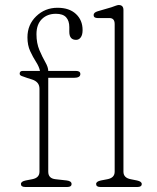

<svg xmlns="http://www.w3.org/2000/svg" viewBox="-20 -746 625 766"><path d="M172.5 -61Q172.5 -34 201.5 -31L246.5 -26Q265.5 -23.5 265.5 -12Q265.5 0 248.5 0H80.5Q63.5 0 63.5 -12Q63.5 -22 82.5 -26L108.5 -31Q137.5 -36.5 137.5 -61V-392Q137.5 -419.5 107.5 -429L88.5 -435Q74.5 -439.5 66.5 -442.8Q58.5 -446 58.5 -452Q58.5 -463 70.5 -463H139.5Q136 -480 123.8 -499Q111.5 -518 100.5 -541.8Q89.5 -565.5 89.5 -597Q89.5 -647.5 124.5 -681.2Q159.5 -715 209.5 -715Q256.5 -715 283 -690.2Q309.5 -665.5 309.5 -626Q309.5 -607 302.2 -597Q295 -587 283.5 -587Q256.5 -587 256.5 -619V-638Q256.5 -663 243.8 -677Q231 -691 203 -691Q168.5 -691 147 -669.8Q125.5 -648.5 125.5 -609.5Q125.5 -574 137.2 -546.2Q149 -518.5 160.8 -498Q172.5 -477.5 172.5 -463H283.5Q300.5 -463 300.5 -450.5Q300.5 -435.5 274.5 -435.5H172.5ZM472.5 -706V-61Q472.5 -36.5 501.5 -31L526.5 -26Q545.5 -22 545.5 -12Q545.5 0 528.5 0H380.5Q363.5 0 363.5 -12Q363.5 -22 382.5 -26L408.5 -31Q437.5 -36.5 437.5 -61V-650Q437.5 -674 416.5 -674H369.5Q353.5 -674 353.5 -686Q353.5 -696 369.5 -701L424.5 -717Q432 -719.5 440.5 -722.8Q449 -726 453.5 -726Q472.5 -726 472.5 -706Z"/></svg>

Font: Fraunces 9pt SuperSoft Thin
Style: Regular
Weight: 100
Version: Version 1.000;[b76b70a41]